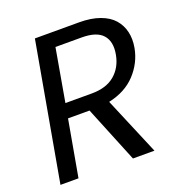

<svg xmlns="http://www.w3.org/2000/svg" viewBox="-126 -806 861 914"><g transform="rotate(-20 304.0 -348.5)"><path d="M485.8 -492.2Q497.6 -555.2 467 -590.1Q436.5 -625 360.8 -625H228L181.2 -357.9H314.9Q388.7 -357.9 431.6 -394.3Q474.6 -430.7 485.8 -492.2ZM149.9 -696.8H374Q434.1 -696.8 478 -680.9Q522 -665 546.4 -637Q570.8 -608.9 579.3 -572.3Q587.9 -535.6 580.1 -492.2Q566.9 -420.4 515.9 -365.5Q464.8 -310.5 378.9 -292L502 0H393.1L276.9 -285.2H168L117.2 0H25.9Z"/></g></svg>

Font: SVN-Poppins
Style: Italic
Weight: 400
Italic angle: -10°
Designer: Ninad Kale (Devanagari), Jonny Pinhorn (Latin)
Foundry: Indian Type Foundry
Version: Version 3.002 2017